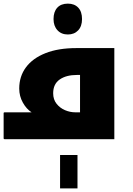

<svg xmlns="http://www.w3.org/2000/svg" viewBox="-30 -767 735 1058"><path d="M-5 0Q-10 0 -10 -5V-144Q-10 -148 -5 -148H144Q116 -166 96 -201.5Q76 -237 76 -279Q76 -346 113 -396Q150 -446 220.5 -474Q291 -502 391 -502H600V0ZM386 -148H411V-354H394Q335 -354 299 -329Q263 -304 263 -253Q263 -219 281.5 -195.5Q300 -172 328 -160Q356 -148 386 -148ZM344 -577Q308 -577 286.5 -600.5Q265 -624 265 -662Q265 -702 285.5 -724.5Q306 -747 344 -747Q380 -747 401 -725Q422 -703 422 -662Q422 -622 400.5 -599.5Q379 -577 344 -577ZM301 87H397V271H301Z"/></svg>

Font: Noto Kufi Arabic Black
Style: Regular
Weight: 900
Designer: Monotype Design Team, David Williams, Khaled Hosny
Foundry: Google LLC
Version: Version 2.109; ttfautohint (v1.8.4.7-5d5b)